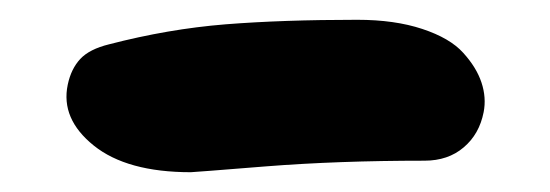

<svg xmlns="http://www.w3.org/2000/svg" viewBox="-20 -358 559 195"><path d="M173.8 -183.1Q108.9 -183.1 75.2 -210.2Q41.5 -237.3 48.8 -272Q52.2 -288.1 61.5 -298.1Q70.8 -308.1 90.8 -313Q150.9 -328.6 209 -333.3Q267.1 -337.9 342.8 -337.9Q380.9 -337.9 408.9 -328.6Q437 -319.3 450.4 -304.4Q463.9 -289.6 469 -274.2Q474.1 -258.8 471.2 -244.1Q466.8 -221.7 450.9 -208.3Q435.1 -194.8 411.1 -194.8Q323.2 -194.8 249.8 -189Q176.3 -183.1 173.8 -183.1Z"/></svg>

Font: Shantell Sans Irregular
Style: Bold Italic
Weight: 700
Italic angle: -11.31°
Designer: Stephen Nixon, Anya Danilova, Shantell Martin
Foundry: Arrow Type
Version: Version 1.006;[9816181b4]